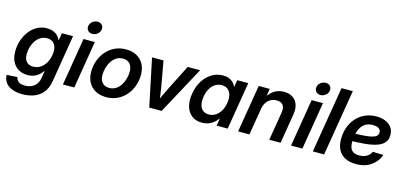

<svg xmlns="http://www.w3.org/2000/svg" viewBox="-77 -1283 4291 2038"><g transform="rotate(15 2068.5 -263.5)"><path d="M220.2 211.9Q151.4 211.9 103.8 192.6Q56.2 173.3 31.5 138.2Q6.8 103 5.9 56.2L122.6 49.3Q125.5 69.8 137.2 85Q148.9 100.1 169.9 108.4Q190.9 116.7 221.7 116.7Q282.7 116.7 323 84.2Q363.3 51.8 372.6 -7.3L385.3 -87.4L382.3 -86.9Q362.8 -59.1 338.6 -39.3Q314.5 -19.5 285.2 -9.3Q255.9 1 220.2 1Q161.6 1 118.7 -24.7Q75.7 -50.3 52.5 -97.2Q29.3 -144 29.3 -208Q29.3 -268.6 47.6 -326.2Q65.9 -383.8 100.6 -430.4Q135.3 -477.1 184.3 -504.6Q233.4 -532.2 293.9 -532.2Q322.8 -532.2 346.7 -525.6Q370.6 -519 389.2 -506.8Q407.7 -494.6 421.1 -477.8Q434.6 -460.9 442.9 -440.4L444.8 -440.9L458.5 -522.5H580.6L495.6 -5.9Q482.9 72.3 443.6 120.4Q404.3 168.5 346.7 190.2Q289.1 211.9 220.2 211.9ZM253.4 -100.6Q293.9 -100.6 325.7 -119.1Q357.4 -137.7 379.6 -168.7Q401.9 -199.7 413.3 -237.8Q424.8 -275.9 424.8 -314.5Q424.8 -368.7 398.2 -399.4Q371.6 -430.2 321.8 -430.2Q281.7 -430.2 250.5 -411.1Q219.2 -392.1 197.8 -360.4Q176.3 -328.6 165.3 -290Q154.3 -251.5 154.3 -211.9Q154.3 -158.2 180.4 -129.4Q206.5 -100.6 253.4 -100.6Z M609.4 0 695.8 -522.5H820.3L733.9 0ZM771 -599.1Q739.7 -599.1 721.9 -619.4Q704.1 -639.6 708.5 -668.9Q713.4 -698.7 738 -718.8Q762.7 -738.8 793.9 -738.8Q825.2 -738.8 843 -718.8Q860.8 -698.7 856 -668.9Q851.6 -639.6 826.9 -619.4Q802.2 -599.1 771 -599.1Z M1085.4 11.7Q1016.6 11.7 967 -15.9Q917.5 -43.5 890.6 -93Q863.8 -142.6 863.8 -209Q863.8 -273.4 885 -331.8Q906.2 -390.1 945.6 -435.5Q984.9 -481 1039.8 -507.1Q1094.7 -533.2 1161.6 -533.2Q1230.5 -533.2 1280.3 -505.6Q1330.1 -478 1356.7 -428.2Q1383.3 -378.4 1383.3 -311Q1383.3 -248 1362.5 -189.9Q1341.8 -131.8 1302.7 -86.4Q1263.7 -41 1208.7 -14.6Q1153.8 11.7 1085.4 11.7ZM1091.3 -91.3Q1132.8 -91.3 1164.3 -111.3Q1195.8 -131.3 1216.8 -164.1Q1237.8 -196.8 1248.5 -235.8Q1259.3 -274.9 1259.3 -313Q1259.3 -349.6 1247.1 -375.7Q1234.9 -401.9 1211.7 -416Q1188.5 -430.2 1155.8 -430.2Q1115.2 -430.2 1084 -410.4Q1052.7 -390.6 1031.5 -358.2Q1010.3 -325.7 999.3 -286.1Q988.3 -246.6 988.3 -207.5Q988.3 -153.3 1015.4 -122.3Q1042.5 -91.3 1091.3 -91.3Z M1558.1 0 1448.7 -522.5H1574.7L1624 -247.6Q1631.8 -202.6 1637.5 -157.7Q1643.1 -112.8 1648.4 -67.4H1617.2Q1637.2 -112.8 1658.2 -157.7Q1679.2 -202.6 1701.7 -247.6L1840.8 -522.5H1977.1L1694.3 0Z M2138.2 10.3Q2071.8 10.3 2026.9 -23.4Q1981.9 -57.1 1963.9 -118.2Q1945.8 -179.2 1959.5 -261.2Q1973.1 -343.3 2011.5 -404.1Q2049.8 -464.8 2106 -498.5Q2162.1 -532.2 2227.5 -532.2Q2264.2 -532.2 2292.2 -521.5Q2320.3 -510.7 2339.8 -491.5Q2359.4 -472.2 2369.6 -446.3H2372.1L2384.8 -522.5H2506.3L2419.9 0H2298.3L2311.5 -79.6H2308.6Q2289.6 -52.2 2263.7 -32Q2237.8 -11.7 2206.3 -0.7Q2174.8 10.3 2138.2 10.3ZM2185.5 -92.8Q2226.1 -92.8 2259.3 -113.8Q2292.5 -134.8 2314.9 -172.9Q2337.4 -210.9 2345.7 -261.2Q2354 -312.5 2344 -350.1Q2334 -387.7 2307.9 -408.4Q2281.7 -429.2 2241.2 -429.2Q2202.1 -429.2 2169.9 -409.2Q2137.7 -389.2 2116 -351.8Q2094.2 -314.5 2085 -261.2Q2076.7 -209 2086.2 -171.1Q2095.7 -133.3 2121.1 -113Q2146.5 -92.8 2185.5 -92.8Z M2707.5 -293.5 2658.7 0H2534.7L2621.1 -522.5H2742.2L2720.7 -390.1L2699.2 -394Q2734.9 -463.4 2783.9 -497.8Q2833 -532.2 2897.9 -532.2Q2954.1 -532.2 2993.2 -507.6Q3032.2 -482.9 3049.1 -436.3Q3065.9 -389.6 3054.7 -323.2L3001.5 0H2877L2928.7 -312Q2938 -368.7 2915.8 -396.2Q2893.6 -423.8 2846.7 -423.8Q2812.5 -423.8 2783.4 -409.2Q2754.4 -394.5 2734.6 -365.7Q2714.8 -336.9 2707.5 -293.5Z M3116.2 0 3202.6 -522.5H3327.1L3240.7 0ZM3277.8 -599.1Q3246.6 -599.1 3228.8 -619.4Q3210.9 -639.6 3215.3 -668.9Q3220.2 -698.7 3244.9 -718.8Q3269.5 -738.8 3300.8 -738.8Q3332 -738.8 3349.9 -718.8Q3367.7 -698.7 3362.8 -668.9Q3358.4 -639.6 3333.7 -619.4Q3309.1 -599.1 3277.8 -599.1Z M3600.1 -727.5 3479.5 0H3355.5L3476.1 -727.5Z M3831.5 11.7Q3761.7 11.7 3710.7 -14.2Q3659.7 -40 3633.5 -92.3Q3607.4 -144.5 3611.3 -222.7Q3614.3 -291.5 3637.7 -348.6Q3661.1 -405.8 3701.7 -447.3Q3742.2 -488.8 3795.9 -511.2Q3849.6 -533.7 3912.6 -533.7Q3968.8 -533.7 4012.2 -515.9Q4055.7 -498 4080.8 -463.9Q4106 -429.7 4106 -379.4Q4106 -328.1 4077.6 -295.4Q4049.3 -262.7 3994.1 -244.9Q3939 -227.1 3857.7 -220Q3776.4 -212.9 3669.9 -212.9L3684.1 -297.9Q3775.9 -297.9 3835.2 -302.2Q3894.5 -306.6 3928 -316.4Q3961.4 -326.2 3974.6 -341.3Q3987.8 -356.4 3987.8 -377.4Q3987.8 -404.8 3965.1 -420.2Q3942.4 -435.5 3899.9 -435.5Q3852.1 -435.5 3820.3 -416.3Q3788.6 -397 3769.5 -365Q3750.5 -333 3741.9 -294.7Q3733.4 -256.3 3732.4 -218.3Q3731 -181.6 3739 -151.6Q3747.1 -121.6 3771 -103.8Q3794.9 -85.9 3840.8 -85.9Q3890.1 -85.9 3923.8 -106.7Q3957.5 -127.4 3972.2 -161.1L4088.9 -156.7Q4061.5 -81.1 3995.1 -34.7Q3928.7 11.7 3831.5 11.7Z"/></g></svg>

Font: Inter 28pt SemiBold
Style: Italic
Weight: 600
Italic angle: -9.3988°
Designer: Rasmus Andersson
Foundry: rsms
Version: Version 4.001;git-66647c0bb